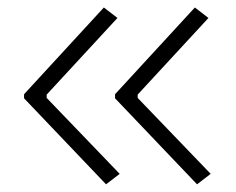

<svg xmlns="http://www.w3.org/2000/svg" viewBox="-20 -514 626 510"><path d="M261.7 -24.4 43.9 -252.9V-263.7L255.9 -494.1L292 -466.3L104 -262.7V-253.9L297.9 -52.2ZM503.4 -24.4 285.6 -252.9V-263.7L497.6 -494.1L533.7 -466.3L345.7 -262.7V-253.9L539.6 -52.2Z"/></svg>

Font: Cascadia Mono ExtraLight
Style: Regular
Weight: 200
Monospace: yes
Designer: Aaron Bell
Foundry: Saja Typeworks
Version: Version 2404.023; ttfautohint (v1.8.4)